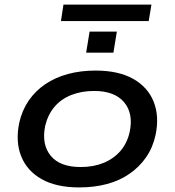

<svg xmlns="http://www.w3.org/2000/svg" viewBox="-20 -809 763 838"><path d="M326 9Q226 9 162 -27Q98 -63 72.5 -127Q47 -191 64 -273Q76 -327 105 -369.5Q134 -412 177.5 -441.5Q221 -471 276.5 -486Q332 -501 397 -501Q497 -501 561 -465Q625 -429 650.5 -365.5Q676 -302 659 -220Q647 -165 618 -123Q589 -81 546 -51Q503 -21 447.5 -6Q392 9 326 9ZM332 -80Q388 -80 432 -98Q476 -116 505.5 -150Q535 -184 546 -233Q563 -314 521.5 -363Q480 -412 391 -412Q336 -412 291.5 -394.5Q247 -377 218 -343Q189 -309 177 -259Q161 -178 201.5 -129Q242 -80 332 -80ZM246 -717 257 -789H641L629 -717ZM356 -579 371 -671H490L475 -579Z"/></svg>

Font: Nunito Sans 10pt Expanded SemiBold
Style: Italic
Weight: 600
Width: 7
Italic angle: -9°
Designer: Vernon Adams
Foundry: Vernon Adams
Version: Version 3.101;gftools[0.9.27]